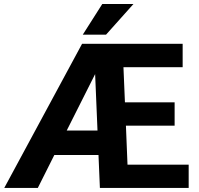

<svg xmlns="http://www.w3.org/2000/svg" viewBox="-20 -927 980 947"><path d="M910.6 0H472.7L465.8 -162.6H248L166.5 0H1L384.8 -710.9H880.9V-595.7H588.9L596.2 -422.4H841.3V-307.1H601.1L608.9 -114.7H910.6ZM309.1 -283.2H460.9L449.2 -561.5ZM484.4 -907.2H638.2L502.9 -755.9H388.2Z"/></svg>

Font: RobotoInd
Style: Bold
Weight: 700
Designer: Google
Version: Version 2.001150; 2014